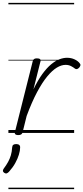

<svg xmlns="http://www.w3.org/2000/svg" viewBox="-58 -918 576 1326"><path d="M67 15Q55 15 48.5 10Q42 5 45 -6L168 -495Q171 -506 177.5 -510.5Q184 -515 197 -515Q213 -515 219 -509Q225 -503 221 -492L173 -301Q204 -365 235 -407.5Q266 -450 296 -474.5Q326 -499 353.5 -509Q381 -519 405 -519Q434 -519 458 -507.5Q482 -496 493 -480Q499 -474 497.5 -467Q496 -460 489 -451Q481 -443 474 -441Q467 -439 460 -444Q449 -453 432.5 -461.5Q416 -470 395 -470Q366 -470 334.5 -451Q303 -432 268.5 -390.5Q234 -349 198 -281.5Q162 -214 126 -117L98 -4Q95 6 88 10.5Q81 15 67 15ZM-28 276Q-37 270 -38 263Q-39 256 -32 246Q-14 222 -2 200Q10 178 17 154.5Q24 131 26 100Q27 87 34 82Q41 77 54 77Q68 77 75 83.5Q82 90 81 102Q81 122 72.5 150Q64 178 47.5 208Q31 238 5 267Q-3 276 -11 279Q-19 282 -28 276ZM0 378H454V388H0ZM0 -20H454V0H0ZM0 -505H454V-500H0ZM0 -898H454V-888H0Z"/></svg>

Font: Playwrite DE SAS Guides
Style: Regular
Weight: 400
Designer: Veronika Burian, José Scaglione
Foundry: TypeTogether
Version: Version 1.003